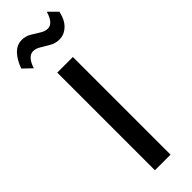

<svg xmlns="http://www.w3.org/2000/svg" viewBox="-340 -964 973 973"><g transform="rotate(-45 146.0 -478.0)"><path d="M91 0V-700H203V0ZM22.5 -799.5 -23.5 -843.5Q-7 -890 19.2 -917.2Q45.5 -944.5 81 -944.5Q108 -944.5 130.8 -931.2Q153.5 -918 174.2 -904.5Q195 -891 215.5 -891Q234 -891 248.2 -907.5Q262.5 -924 271.5 -955.5L317 -910.5Q307 -862.5 279.8 -836.5Q252.5 -810.5 217.5 -810.5Q190.5 -810.5 166.8 -823.8Q143 -837 122 -850.2Q101 -863.5 81 -863.5Q62.5 -863.5 47.5 -847.2Q32.5 -831 22.5 -799.5Z"/></g></svg>

Font: Geologica Cursive
Style: Regular
Weight: 400
Designer: Sindre Bremnes, Frode Helland
Foundry: Monokrom Skriftforlag AS
Version: Version 1.010;gftools[0.9.28]